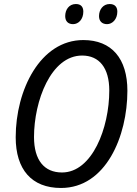

<svg xmlns="http://www.w3.org/2000/svg" viewBox="-20 -924 679 954"><path d="M512 -804C538 -804 563 -828 563 -866C563 -890 550 -904 525 -904C492 -904 472 -876 472 -844C472 -818 488 -804 512 -804ZM343 -804C370 -804 394 -828 394 -866C394 -890 382 -904 357 -904C323 -904 304 -876 304 -844C304 -818 319 -804 343 -804ZM283 10C506 10 613 -247 613 -473C613 -633 535 -725 394 -725C180 -725 58 -477 58 -242C58 -82 137 10 283 10ZM288 -67C200 -67 149 -128 149 -243C149 -422 233 -648 388 -648C473 -648 523 -587 523 -474C523 -288 438 -67 288 -67Z"/></svg>

Font: Noto Sans SemiCondensed
Style: Italic
Weight: 400
Width: 4
Italic angle: -12°
Designer: Monotype Design Team
Foundry: Monotype Imaging Inc.
Version: Version 2.013